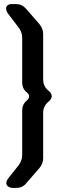

<svg xmlns="http://www.w3.org/2000/svg" viewBox="-20 -827 313 943"><path d="M11 72Q11 83 20.5 89.5Q30 96 46 96H59Q90 96 108 74L174 -2Q192 -24 192 -51V-275Q192 -303 214 -324L220 -329Q234 -341 234 -355Q234 -368 220 -380L213 -386Q192 -406 192 -435V-659Q192 -686 174 -708L108 -784Q88 -807 59 -807H37Q25 -807 17.5 -801Q10 -795 10 -786Q10 -772 21 -758L72 -691Q89 -669 89 -641V-422Q89 -391 112 -373Q123 -364 123 -354Q123 -343 112 -334Q89 -314 89 -285V-66Q89 -39 72 -16L22 47Q11 61 11 72Z"/></svg>

Font: WDXL Lubrifont TC
Style: Regular
Weight: 400
Designer: [WDXL Lubrifont] Copyright 2020-2022 (c) NightFurySL2001, Skr-ZERO; [ZCOOL QingKe HuangYou] Copyright 2018-2022 (c) The 
Version: Version 2.001;hotconv 1.1.1;makeotfexe 2.6.0